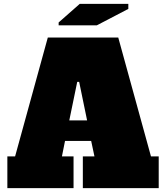

<svg xmlns="http://www.w3.org/2000/svg" viewBox="-20 -972 846 992"><path d="M408 -164H468L451 -244H316L300 -164H360V0H18V-164H58L227 -778H591L760 -164H800V0H408ZM338 -350H430L389 -549H379ZM480 -841H283V-856L392 -952H643V-926Z"/></svg>

Font: Alfa Slab One
Style: Regular
Weight: 400
Designer: JM Sole
Foundry: JM Sole
Version: Version 1.001